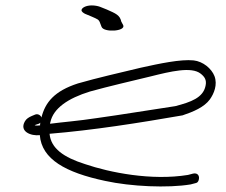

<svg xmlns="http://www.w3.org/2000/svg" viewBox="-20 -744 836 709"><path d="M72 -296C50 -258 95 -241 127 -245C134 -156 222 -107 368 -76C464 -55 600 -49 684 -63L703 -68C708 -69 711 -72 713 -77C719 -93 711 -107 693 -103L674 -98C539 -76 385 -107 294 -138C215 -163 168 -196 163 -250C322 -263 493 -290 654 -318C693 -331 734 -348 755 -377C770 -398 784 -431 772 -463C761 -491 730 -517 695 -521C647 -526 568 -509 500 -494C421 -475 341 -457 268 -436C181 -408 147 -366 133 -310C131 -318 120 -325 110 -321L98 -316C86 -311 77 -305 72 -296ZM108 -281C109 -282 110 -282 111 -283L123 -287C125 -288 127 -289 129 -291C128 -288 128 -284 128 -281C120 -280 113 -280 108 -281ZM165 -287C165 -289 165 -291 166 -293C177 -344 231 -381 312 -406C384 -426 463 -444 537 -462C609 -480 687 -499 721 -472C735 -461 744 -449 739 -427C730 -383 685 -367 627 -352C533 -338 432 -321 338 -308C266 -297 209 -293 165 -287ZM281 -706C281 -701 288 -696 294 -693L318 -683C340 -673 345 -673 350 -658L355 -645C363 -623 445 -628 435 -651L428 -664C423 -688 408 -694 374 -709L349 -719C341 -722 329 -724 319 -724C297 -724 281 -715 281 -706Z"/></svg>

Font: Stray Cat
Style: UltExt
Weight: 400
Version: Version 1.0